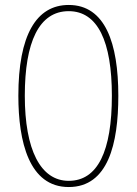

<svg xmlns="http://www.w3.org/2000/svg" viewBox="-20 -744 551 774"><path d="M457 -358C457 -570 404 -724 257 -724C126 -724 54 -602 54 -358C54 -173 97 10 257 10C416 10 457 -165 457 -358ZM80 -358C80 -574 137 -699 257 -699C374 -699 431 -577 431 -358C431 -135 374 -15 257 -15C143 -15 80 -141 80 -358Z"/></svg>

Font: Noto Sans Arabic UI XCn Th
Style: Regular
Weight: 100
Width: 2
Designer: Monotype Design Team, Nadine Chahine and Nizar Qandah
Foundry: Monotype Imaging Inc.
Version: Version 2.010